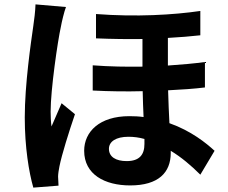

<svg xmlns="http://www.w3.org/2000/svg" viewBox="-20 -805 1040 876"><path d="M477 -126C477 -159 509 -181 566 -181C590 -181 614 -178 639 -171C639 -163 639 -155 639 -148C639 -100 617 -70 558 -70C509 -70 477 -89 477 -126ZM418 -741V-630C492 -627 563 -626 630 -627V-501C557 -500 481 -501 403 -507V-392C480 -388 557 -387 631 -389C632 -350 633 -309 635 -271C614 -274 593 -275 570 -275C434 -275 364 -204 364 -117C364 -9 458 41 574 41C703 41 759 -18 759 -107C759 -110 759 -114 759 -117C807 -88 852 -50 894 -8L959 -117C921 -152 852 -208 753 -243C751 -289 748 -339 747 -393C809 -396 866 -400 915 -406V-522C863 -515 806 -510 746 -506V-632C800 -635 850 -639 894 -644V-755C771 -737 601 -727 418 -741ZM281 -773 142 -785C141 -753 136 -714 132 -687C121 -610 93 -420 93 -269C93 -133 112 -19 132 51L247 42C246 28 246 11 245 1C245 -10 248 -31 251 -45C262 -100 294 -202 322 -284L261 -334C247 -300 229 -262 215 -228C212 -248 211 -276 211 -296C211 -396 243 -617 258 -684C261 -702 273 -753 281 -773Z"/></svg>

Font: Noto Sans HK
Style: Bold
Weight: 700
Designer: Ryoko NISHIZUKA 西塚涼子 (kana, bopomofo & ideographs); Paul D. Hunt (Latin, Greek & Cyrillic); Sandoll Communications 산돌커뮤니
Foundry: Adobe
Version: Version 2.002;hotconv 1.0.116;makeotfexe 2.5.65601